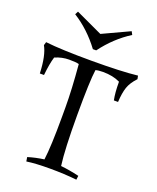

<svg xmlns="http://www.w3.org/2000/svg" viewBox="-174 -980 884 1082"><g transform="rotate(20 267.5 -438.5)"><path d="M264 -810 425 -885 435 -866Q343 -808 274 -715H254Q185 -808 93 -866L103 -885ZM352 -614Q325 -614 308 -609Q298 -541 298 -336Q298 -131 311 -35Q361 -30 421 -16L418 8Q344 0 257.5 0Q171 0 118 8L114 -17Q159 -31 210 -38Q221 -120 221 -296V-355Q221 -458 208 -609Q191 -614 149 -614Q107 -614 65 -596Q52 -554 45 -484H20Q16 -591 -13 -642L-7 -662Q89 -651 268.5 -651Q448 -651 544 -662L548 -642Q515 -607 503.5 -573Q492 -539 489 -484H464Q455 -527 455 -593Q412 -614 352 -614Z"/></g></svg>

Font: Almendra
Style: Regular
Weight: 400
Designer: Ana Sanfelippo
Foundry: Ana Sanfelippo
Version: Version 1.004